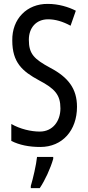

<svg xmlns="http://www.w3.org/2000/svg" viewBox="-20 -744 453 985"><path d="M375 -196C375 -288 331 -347 238 -396C155 -441 128 -467 128 -540C128 -601 165 -645 227 -645C263 -645 302 -634 342 -612L369 -689C332 -708 281 -724 225 -724C118 -725 41 -647 43 -536C43 -423 95 -378 180 -332C262 -289 290 -257 290 -188C290 -123 251 -69 184 -69C139 -69 83 -82 38 -108V-21C80 0 129 10 187 10C300 10 375 -75 375 -196ZM253 71V61H170C166 101 149 174 138 210V221H184C211 181 239 120 253 71Z"/></svg>

Font: Noto Sans Gujarati ExtraCondensed
Style: Regular
Weight: 400
Width: 2
Designer: Jelle Bosma - Monotype Design Team, Universal Thirst
Foundry: Monotype Imaging Inc.
Version: Version 2.106